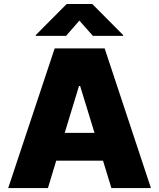

<svg xmlns="http://www.w3.org/2000/svg" viewBox="-20 -952 807 972"><path d="M21.5 0 256.8 -707H509.8L744.1 0H543.9L501.5 -138.7H264.6L222.7 0ZM458.5 -279.3 385.7 -516.6H379.9L307.6 -279.3ZM381.8 -847.7 314.5 -770.5H161.1V-774.4L317.4 -931.6H447.3L603.5 -774.4V-770.5H450.2Z"/></svg>

Font: Pretendard GOV Black
Style: Regular
Weight: 900
Designer: Base glyphs from Inter by Rasmus Andersson; Hangeul glyphs from Noto Sans CJK(Source Han Sans) by Jang Soo-young and Kan
Foundry: Kil Hyung-jin
Version: Version 1.309